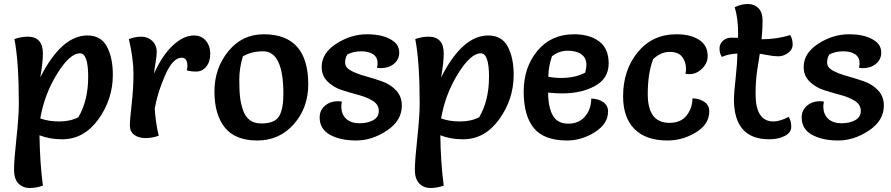

<svg xmlns="http://www.w3.org/2000/svg" viewBox="-20 -689 4445 958"><path d="M181 -98Q222 -83 276 -83Q330 -83 371 -104Q420 -188 420 -305.5Q420 -423 379 -423Q328 -423 264.5 -320Q201 -217 181 -98ZM181 -303Q287 -512 416 -512Q484 -512 513.5 -456.5Q543 -401 543 -316Q543 -194 471 -94Q399 6 290 6Q228 6 177 -14Q179 123 194 237Q162 249 128 249Q94 249 72 226.5Q50 204 50 158Q50 112 62 1Q74 -110 74 -173Q74 -381 52 -494Q84 -506 119.5 -506Q155 -506 174.5 -485.5Q194 -465 194 -421.5Q194 -378 181 -303Z M623 -494Q655 -506 686 -506Q717 -506 739.5 -485Q762 -464 762 -429Q762 -411 756 -375.5Q750 -340 749 -322Q788 -411 841.5 -461.5Q895 -512 948 -512Q985 -512 1007 -486Q1029 -460 1029 -420.5Q1029 -381 1009 -356.5Q989 -332 959.5 -332Q930 -332 912 -338Q915 -350 915 -360Q915 -401 886 -401Q842 -401 803.5 -312.5Q765 -224 752 -147Q757 -72 772 -12Q741 0 706 0Q671 0 649.5 -16.5Q628 -33 628 -62.5Q628 -92 637 -170Q646 -248 646 -321.5Q646 -395 623 -494Z M1296 -518Q1518 -518 1518 -268Q1518 -151 1446 -69.5Q1374 12 1264 12Q1154 12 1102 -52.5Q1050 -117 1050 -232.5Q1050 -348 1119 -433Q1188 -518 1296 -518ZM1192 -408Q1174 -350 1174 -292Q1174 -234 1178 -202Q1182 -170 1193 -138Q1216 -73 1283.5 -73Q1351 -73 1372.5 -109Q1394 -145 1394 -220Q1394 -433 1293 -433Q1235 -433 1192 -408Z M1686 -182Q1683 -168 1683 -159Q1683 -118 1707.5 -96Q1732 -74 1773.5 -74Q1815 -74 1842.5 -89.5Q1870 -105 1870 -136Q1870 -167 1840.5 -185.5Q1811 -204 1769.5 -215Q1728 -226 1686 -239.5Q1644 -253 1614.5 -282Q1585 -311 1585 -355Q1585 -424 1658 -471Q1731 -518 1811 -518Q1899 -518 1945 -482Q1972 -461 1972 -426.5Q1972 -392 1945.5 -370.5Q1919 -349 1881 -349Q1873 -349 1861 -351Q1864 -364 1864 -374Q1864 -403 1842 -418Q1820 -433 1782.5 -433Q1745 -433 1714 -418Q1702 -402 1702 -377Q1702 -352 1731 -336.5Q1760 -321 1801.5 -309.5Q1843 -298 1885 -283.5Q1927 -269 1956 -238.5Q1985 -208 1985 -162Q1985 -87 1910.5 -37.5Q1836 12 1757 12Q1678 12 1626.5 -16.5Q1575 -45 1575 -103Q1575 -139 1601.5 -161.5Q1628 -184 1666 -184Q1674 -184 1686 -182Z M2181 -98Q2222 -83 2276 -83Q2330 -83 2371 -104Q2420 -188 2420 -305.5Q2420 -423 2379 -423Q2328 -423 2264.5 -320Q2201 -217 2181 -98ZM2181 -303Q2287 -512 2416 -512Q2484 -512 2513.5 -456.5Q2543 -401 2543 -316Q2543 -194 2471 -94Q2399 6 2290 6Q2228 6 2177 -14Q2179 123 2194 237Q2162 249 2128 249Q2094 249 2072 226.5Q2050 204 2050 158Q2050 112 2062 1Q2074 -110 2074 -173Q2074 -381 2052 -494Q2084 -506 2119.5 -506Q2155 -506 2174.5 -485.5Q2194 -465 2194 -421.5Q2194 -378 2181 -303Z M2715 -227Q2715 -155 2738 -113.5Q2761 -72 2815 -72Q2869 -72 2899.5 -108.5Q2930 -145 2930 -197Q2964 -197 2989 -180Q3014 -163 3014 -133Q3014 -71 2948 -29.5Q2882 12 2809 12Q2695 12 2644 -49.5Q2593 -111 2593 -232Q2593 -353 2661.5 -435.5Q2730 -518 2844 -518Q2922 -518 2969.5 -482.5Q3017 -447 3017 -372.5Q3017 -298 2949.5 -260.5Q2882 -223 2785 -223Q2751 -223 2715 -227ZM2716 -306Q2746 -300 2779 -300Q2851 -300 2900 -327Q2906 -351 2906 -365Q2906 -400 2881 -418Q2856 -436 2812.5 -436Q2769 -436 2734 -408Q2716 -356 2716 -306Z M3310 12Q3203 12 3146 -45Q3089 -102 3089 -209Q3089 -339 3162 -428.5Q3235 -518 3356 -518Q3425 -518 3468 -490.5Q3511 -463 3511 -409Q3511 -374 3483 -346.5Q3455 -319 3420 -319Q3412 -319 3400 -321Q3403 -334 3403 -344Q3403 -380 3384 -405Q3365 -430 3321 -430Q3277 -430 3239 -394Q3212 -324 3212 -219Q3212 -76 3320 -76Q3378 -76 3406.5 -113.5Q3435 -151 3435 -198Q3469 -198 3494 -181Q3519 -164 3519 -134Q3519 -69 3452.5 -28.5Q3386 12 3310 12Z M3646 -653Q3678 -669 3711 -669Q3744 -669 3764.5 -648Q3785 -627 3785 -586Q3785 -545 3780 -493Q3855 -493 3923 -514Q3935 -494 3935 -467.5Q3935 -441 3911.5 -424.5Q3888 -408 3864 -408Q3840 -408 3810 -414Q3780 -420 3771 -421Q3770 -412 3765.5 -385Q3761 -358 3758 -338Q3750 -283 3750 -220Q3750 -83 3839 -83Q3872 -83 3915 -106Q3928 -87 3928 -57Q3928 -27 3895.5 -10.5Q3863 6 3818 6Q3642 6 3642 -194Q3642 -223 3650.5 -299Q3659 -375 3659 -422Q3611 -419 3582 -405Q3570 -423 3570 -446.5Q3570 -470 3587 -485.5Q3604 -501 3629 -501Q3654 -501 3662 -500Q3663 -508 3663 -521Q3663 -596 3646 -653Z M4091 -182Q4088 -168 4088 -159Q4088 -118 4112.5 -96Q4137 -74 4178.5 -74Q4220 -74 4247.5 -89.5Q4275 -105 4275 -136Q4275 -167 4245.5 -185.5Q4216 -204 4174.5 -215Q4133 -226 4091 -239.5Q4049 -253 4019.5 -282Q3990 -311 3990 -355Q3990 -424 4063 -471Q4136 -518 4216 -518Q4304 -518 4350 -482Q4377 -461 4377 -426.5Q4377 -392 4350.5 -370.5Q4324 -349 4286 -349Q4278 -349 4266 -351Q4269 -364 4269 -374Q4269 -403 4247 -418Q4225 -433 4187.5 -433Q4150 -433 4119 -418Q4107 -402 4107 -377Q4107 -352 4136 -336.5Q4165 -321 4206.5 -309.5Q4248 -298 4290 -283.5Q4332 -269 4361 -238.5Q4390 -208 4390 -162Q4390 -87 4315.5 -37.5Q4241 12 4162 12Q4083 12 4031.5 -16.5Q3980 -45 3980 -103Q3980 -139 4006.5 -161.5Q4033 -184 4071 -184Q4079 -184 4091 -182Z"/></svg>

Font: Salsa
Style: Regular
Weight: 400
Designer: John Vargas Beltrn
Foundry: John Vargas Beltran
Version: Version 1.002